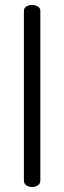

<svg xmlns="http://www.w3.org/2000/svg" viewBox="-20 -751 258 771"><path d="M109 0Q96 0 86 -6.5Q76 -13 76 -26V-707Q76 -719 86 -725Q96 -731 109 -731Q121 -731 131.5 -725Q142 -719 142 -707V-26Q142 -13 131.5 -6.5Q121 0 109 0Z"/></svg>

Font: Dosis ExtraLight
Style: Regular
Weight: 400
Version: Version 3.001; ttfautohint (v1.8.2)